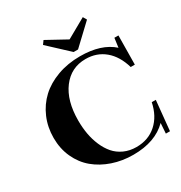

<svg xmlns="http://www.w3.org/2000/svg" viewBox="-202 -1022 1116 1181"><g transform="rotate(-30 356.0 -431.5)"><path d="M400.4 -718.3 258.8 -850.1 276.9 -875 417.5 -797.9 556.2 -876 571.3 -850.1 431.6 -718.3ZM403.8 13.2Q326.2 13.2 257.8 -10Q189.5 -33.2 138.7 -75.4Q87.9 -117.7 58.6 -181.4Q29.3 -245.1 29.3 -321.8Q29.3 -397.9 57.4 -463.4Q85.4 -528.8 135.7 -575.7Q186 -622.6 259.5 -649.4Q333 -676.3 420.4 -676.3Q570.8 -676.3 652.3 -603L661.1 -668.9H689.9L687.5 -462.9H658.2Q632.8 -550.3 576.7 -597.4Q520.5 -644.5 441.4 -644.5Q338.4 -644.5 276.1 -562Q213.9 -479.5 213.9 -338.4Q213.9 -288.6 221.9 -243.2Q230 -197.8 247.8 -156.2Q265.6 -114.7 291.7 -84.5Q317.9 -54.2 356.9 -36.4Q396 -18.6 443.8 -18.6Q528.8 -18.6 586.4 -70.1Q644 -121.6 662.1 -210.9H690.9L669.9 0H640.6L645.5 -72.8Q559.6 13.2 403.8 13.2Z"/></g></svg>

Font: Elstob
Style: Bold
Weight: 700
Designer: Peter S. Baker
Version: Version 1.015